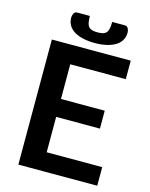

<svg xmlns="http://www.w3.org/2000/svg" viewBox="-132 -988 839 1072"><g transform="rotate(15 287.5 -452.5)"><path d="M215.5 -616V-415.5H468.5V-312H215.5V-107.5H536.5V0H80.5V-723H536.5V-616ZM316 -827.5Q334.5 -827.5 347 -831Q359.5 -834.5 367 -843.2Q374.5 -852 377.5 -867Q380.5 -882 380.5 -905H453.5Q466.5 -905 472.8 -894Q479 -883 479 -870Q479 -844.5 467.5 -825Q456 -805.5 434.5 -792.5Q413 -779.5 383 -772.8Q353 -766 316 -766Q279 -766 249 -772.8Q219 -779.5 197.5 -792.5Q176 -805.5 164.5 -825Q153 -844.5 153 -870Q153 -883 159.2 -894Q165.5 -905 178.5 -905H251.5Q251.5 -882 254.5 -867Q257.5 -852 265 -843.2Q272.5 -834.5 284.8 -831Q297 -827.5 316 -827.5Z"/></g></svg>

Font: Lato
Style: Bold
Weight: 700
Designer: Lukasz Dziedzic with Adam Twardoch and Botio Nikoltchev
Foundry: tyPoland Lukasz Dziedzic
Version: Version 2.010; 2014-09-01; http://www.latofonts.com/; ttfaut